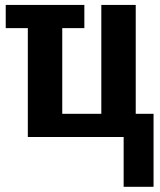

<svg xmlns="http://www.w3.org/2000/svg" viewBox="-20 -548 640 768"><path d="M2.9 -528.3H317.4V-435.5H229V-92.8H385.3V-528.3H522.9V-92.8H594.2V199.2H474.6V0H91.3V-435.5H2.9Z"/></svg>

Font: Liberation Mono
Style: Bold
Weight: 700
Monospace: yes
Designer: Steve Matteson
Foundry: Ascender Corporation
Version: Version 2.1.5